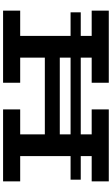

<svg xmlns="http://www.w3.org/2000/svg" viewBox="240 -966 726 1246"><g transform="rotate(90 603.0 -343.0)"><path d="M60 -438V-504H1146V-438ZM49 0V-111H517V0ZM690 0V-111H1157V0ZM213 -60V-621H354V-60ZM254 -271V-368H953V-271ZM49 -575V-686H517V-575ZM852 -65V-625H993V-65ZM690 -575V-686H1157V-575Z"/></g></svg>

Font: BioRhyme SemiExpanded
Style: Bold
Weight: 700
Width: 6
Designer: Aoife Mooney
Foundry: Aoife Mooney Type
Version: Version 1.600;gftools[0.9.33]